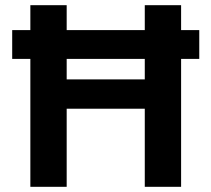

<svg xmlns="http://www.w3.org/2000/svg" viewBox="-20 -720 815 740"><path d="M27 -493V-604H748V-493ZM538 0V-700H678V0ZM97 0V-700H237V0ZM219 -301V-414H561V-301Z"/></svg>

Font: DM Sans 17pt ExtraBold
Style: Regular
Weight: 800
Version: Version 4.004;gftools[0.9.30]